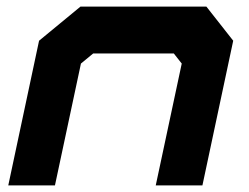

<svg xmlns="http://www.w3.org/2000/svg" viewBox="-20 -560 752 580"><path d="M5 0 98 -437 223 -540H603.5L684.5 -437L591.5 0H450.5L529 -368L505 -398.5H261.5L224.5 -368L146 0Z"/></svg>

Font: Tourney Expanded Black
Style: Italic
Weight: 900
Width: 7
Italic angle: -12°
Designer: Tyler Finck
Foundry: Etcetera Type Co
Version: Version 1.010; ttfautohint (v1.8.3)